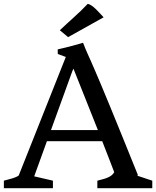

<svg xmlns="http://www.w3.org/2000/svg" viewBox="-41 -997 826 1017"><path d="M-20.5 -40Q4.4 -46.9 24.2 -52.2Q43.9 -57.6 58.1 -67.4L307.6 -695.3L265.1 -710.9L264.6 -735.4Q285.6 -740.2 300 -743.7Q314.5 -747.1 328.1 -750.7Q341.8 -754.4 357.9 -758.8Q374 -763.2 398.9 -770.5Q405.3 -753.4 410.9 -740.2Q416.5 -727.1 423.3 -711.7Q430.2 -696.3 439.5 -675.5Q448.7 -654.8 462.4 -623Q476.1 -591.3 495.4 -545.4Q514.6 -499.5 542 -433.1Q569.3 -366.7 605.7 -277.1Q642.1 -187.5 689.9 -68.8L684.6 -66.9L765.6 -40V0H474.6V-40Q491.7 -44.4 505.9 -48.3Q520 -52.2 531 -57.1Q542 -62 550.3 -68.6Q558.6 -75.2 564 -85Q555.7 -106.9 540.5 -146.2Q525.4 -185.5 500.5 -249H207.5L140.1 -63L239.3 -40V0H-20.5ZM477.5 -308.1 348.1 -633.3Q342.3 -622.1 335.9 -603L229 -308.1ZM275.9 -836.9Q294.9 -855 313.5 -871.8Q332 -888.7 350.3 -905.3Q368.7 -921.9 387 -939.5Q405.3 -957 423.8 -976.6Q434.1 -974.6 445.1 -966.8Q456.1 -959 467 -948.5Q478 -938 488.5 -926.3Q499 -914.6 507.8 -905.3L319.8 -800.3Z"/></svg>

Font: Donegal One
Style: Regular
Weight: 400
Designer: Gary Lonergan
Foundry: Sorkin Type Co.
Version: Version 1.004